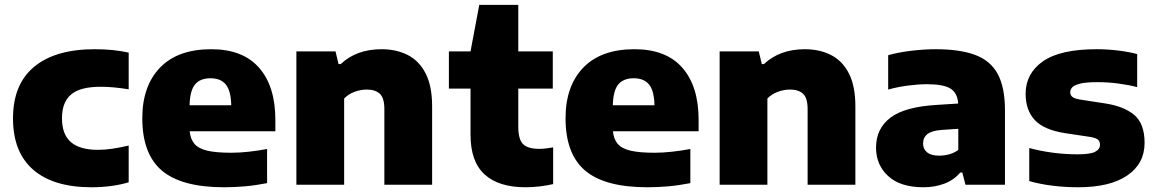

<svg xmlns="http://www.w3.org/2000/svg" viewBox="-20 -760 4755 790"><path d="M356.5 10.5Q199.5 10.5 116.5 -61.8Q33.5 -134 33.5 -273Q33.5 -413 120.5 -485.2Q207.5 -557.5 370 -557.5Q447.5 -557.5 509.5 -543.5V-392.5Q478.5 -397.5 451 -400.2Q423.5 -403 394 -403Q310 -403 272.5 -371.2Q235 -339.5 235 -273.5Q235 -206.5 272 -175Q309 -143.5 382 -143.5Q411.5 -143.5 440.5 -147.8Q469.5 -152 509.5 -161V-10Q479 -0.5 439.5 5Q400 10.5 356.5 10.5Z M902 10.5Q727.5 10.5 646.5 -57.8Q565.5 -126 565.5 -273.5Q565.5 -406 638.5 -481.8Q711.5 -557.5 849 -557.5Q979.5 -557.5 1046.2 -481Q1113 -404.5 1113 -267V-220H760.5Q763.5 -188 779.8 -168.5Q796 -149 832.2 -140.2Q868.5 -131.5 932 -131.5Q965.5 -131.5 1004 -135.8Q1042.5 -140 1079 -147V-6.5Q1030.5 3 986.8 6.8Q943 10.5 902 10.5ZM846 -438Q804 -438 782.8 -412.8Q761.5 -387.5 760 -327H931.5Q930 -387 909 -412.5Q888 -438 846 -438Z M1199.5 0V-548.5H1360.5L1373 -496.5H1382Q1447 -557.5 1550 -557.5Q1610.5 -557.5 1657.5 -533.8Q1704.5 -510 1731.2 -458Q1758 -406 1758 -322.5V0H1561.5V-311Q1561.5 -357 1542.8 -374.2Q1524 -391.5 1489.5 -391.5Q1463.5 -391.5 1438.2 -382Q1413 -372.5 1396 -354.5V0Z M2142 10.5Q2032 10.5 1974 -42.2Q1916 -95 1916 -205.5V-395.5H1827V-548.5H1916L1952 -740H2112.5V-548.5H2254.5V-395.5H2112.5V-239.5Q2112.5 -186.5 2132.2 -167Q2152 -147.5 2198.5 -147.5Q2221.5 -147.5 2256 -153.5V-2.5Q2232.5 3 2201.8 6.8Q2171 10.5 2142 10.5Z M2643.5 10.5Q2469 10.5 2388 -57.8Q2307 -126 2307 -273.5Q2307 -406 2380 -481.8Q2453 -557.5 2590.5 -557.5Q2721 -557.5 2787.8 -481Q2854.5 -404.5 2854.5 -267V-220H2502Q2505 -188 2521.2 -168.5Q2537.5 -149 2573.8 -140.2Q2610 -131.5 2673.5 -131.5Q2707 -131.5 2745.5 -135.8Q2784 -140 2820.5 -147V-6.5Q2772 3 2728.2 6.8Q2684.5 10.5 2643.5 10.5ZM2587.5 -438Q2545.5 -438 2524.2 -412.8Q2503 -387.5 2501.5 -327H2673Q2671.5 -387 2650.5 -412.5Q2629.5 -438 2587.5 -438Z M2941 0V-548.5H3102L3114.5 -496.5H3123.5Q3188.5 -557.5 3291.5 -557.5Q3352 -557.5 3399 -533.8Q3446 -510 3472.8 -458Q3499.5 -406 3499.5 -322.5V0H3303V-311Q3303 -357 3284.2 -374.2Q3265.5 -391.5 3231 -391.5Q3205 -391.5 3179.8 -382Q3154.5 -372.5 3137.5 -354.5V0Z M3780 10.5Q3684.5 10.5 3634.5 -35.5Q3584.5 -81.5 3584.5 -152.5Q3584.5 -231 3644 -276Q3703.5 -321 3836.5 -328.5L3922.5 -334Q3919.5 -378 3890.5 -395.8Q3861.5 -413.5 3793.5 -413.5Q3760 -413.5 3716.8 -408Q3673.5 -402.5 3634.5 -391.5V-533Q3680 -545.5 3732.5 -551.5Q3785 -557.5 3829.5 -557.5Q3929.5 -557.5 3992.5 -534Q4055.5 -510.5 4085.2 -455.5Q4115 -400.5 4115 -306V0H3952.5L3939.5 -50H3931Q3904 -18.5 3864.8 -4Q3825.5 10.5 3780 10.5ZM3778 -169.5Q3778 -146.5 3794.8 -133Q3811.5 -119.5 3844.5 -119.5Q3864 -119.5 3884.5 -124.8Q3905 -130 3923 -143V-230L3856 -225.5Q3813.5 -222.5 3795.8 -208.2Q3778 -194 3778 -169.5Z M4416.5 10.5Q4362 10.5 4310 4Q4258 -2.5 4215 -15V-151Q4258 -139 4309.8 -132Q4361.5 -125 4413.5 -125Q4466 -125 4486 -135.5Q4506 -146 4506 -164.5Q4506 -178 4497.8 -185.2Q4489.5 -192.5 4466.5 -196.5L4363 -212Q4275.5 -225.5 4237.8 -266Q4200 -306.5 4200 -374Q4200 -457.5 4271 -507.5Q4342 -557.5 4492.5 -557.5Q4537 -557.5 4581.5 -552Q4626 -546.5 4659 -537.5V-401.5Q4625.5 -410.5 4582.2 -416.2Q4539 -422 4496 -422Q4449 -422 4424.8 -416Q4400.5 -410 4392 -400.8Q4383.5 -391.5 4383.5 -380.5Q4383.5 -369 4391.8 -361.8Q4400 -354.5 4423 -350.5L4527 -334.5Q4605 -322.5 4647.2 -286.8Q4689.5 -251 4689.5 -172Q4689.5 -87 4618.5 -38.2Q4547.5 10.5 4416.5 10.5Z"/></svg>

Font: Encode Sans SmExp XBd
Style: Regular
Weight: 800
Width: 6
Designer: Multiple Designers
Foundry: Impallari Type
Version: Version 3.002; ttfautohint (v1.8.3) -l 8 -r 50 -G 200 -x 14 